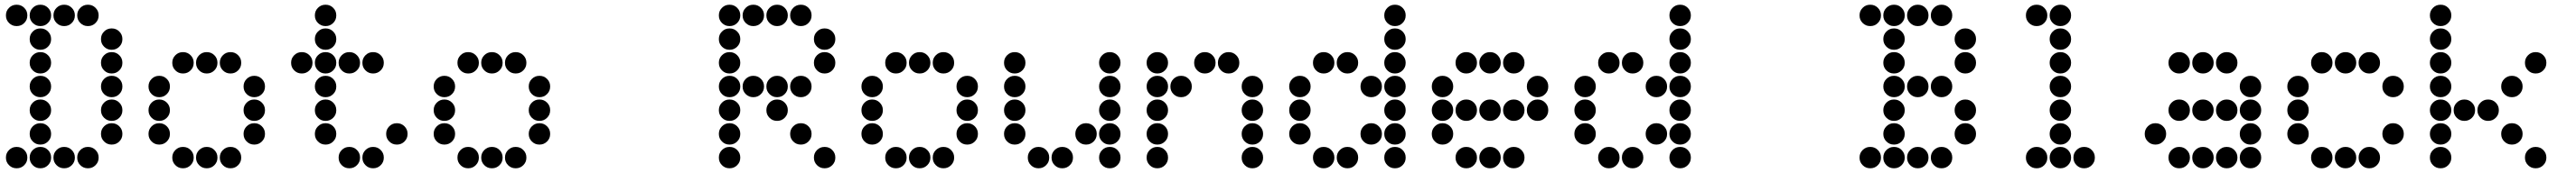

<svg xmlns="http://www.w3.org/2000/svg" viewBox="-20 -715 10840 730"><path d="M49 -695Q31 -695 18 -682Q5 -669 5 -651V-649Q5 -631 18 -618Q31 -605 49 -605H51Q69 -605 82 -618Q95 -631 95 -649V-651Q95 -669 82 -682Q69 -695 51 -695ZM149 -695Q131 -695 118 -682Q105 -669 105 -651V-649Q105 -631 118 -618Q131 -605 149 -605H151Q169 -605 182 -618Q195 -631 195 -649V-651Q195 -669 182 -682Q169 -695 151 -695ZM249 -695Q231 -695 218 -682Q205 -669 205 -651V-649Q205 -631 218 -618Q231 -605 249 -605H251Q269 -605 282 -618Q295 -631 295 -649V-651Q295 -669 282 -682Q269 -695 251 -695ZM349 -695Q331 -695 318 -682Q305 -669 305 -651V-649Q305 -631 318 -618Q331 -605 349 -605H351Q369 -605 382 -618Q395 -631 395 -649V-651Q395 -669 382 -682Q369 -695 351 -695ZM149 -595Q131 -595 118 -582Q105 -569 105 -551V-549Q105 -531 118 -518Q131 -505 149 -505H151Q169 -505 182 -518Q195 -531 195 -549V-551Q195 -569 182 -582Q169 -595 151 -595ZM449 -595Q431 -595 418 -582Q405 -569 405 -551V-549Q405 -531 418 -518Q431 -505 449 -505H451Q469 -505 482 -518Q495 -531 495 -549V-551Q495 -569 482 -582Q469 -595 451 -595ZM149 -495Q131 -495 118 -482Q105 -469 105 -451V-449Q105 -431 118 -418Q131 -405 149 -405H151Q169 -405 182 -418Q195 -431 195 -449V-451Q195 -469 182 -482Q169 -495 151 -495ZM449 -495Q431 -495 418 -482Q405 -469 405 -451V-449Q405 -431 418 -418Q431 -405 449 -405H451Q469 -405 482 -418Q495 -431 495 -449V-451Q495 -469 482 -482Q469 -495 451 -495ZM149 -395Q131 -395 118 -382Q105 -369 105 -351V-349Q105 -331 118 -318Q131 -305 149 -305H151Q169 -305 182 -318Q195 -331 195 -349V-351Q195 -369 182 -382Q169 -395 151 -395ZM449 -395Q431 -395 418 -382Q405 -369 405 -351V-349Q405 -331 418 -318Q431 -305 449 -305H451Q469 -305 482 -318Q495 -331 495 -349V-351Q495 -369 482 -382Q469 -395 451 -395ZM149 -295Q131 -295 118 -282Q105 -269 105 -251V-249Q105 -231 118 -218Q131 -205 149 -205H151Q169 -205 182 -218Q195 -231 195 -249V-251Q195 -269 182 -282Q169 -295 151 -295ZM449 -295Q431 -295 418 -282Q405 -269 405 -251V-249Q405 -231 418 -218Q431 -205 449 -205H451Q469 -205 482 -218Q495 -231 495 -249V-251Q495 -269 482 -282Q469 -295 451 -295ZM149 -195Q131 -195 118 -182Q105 -169 105 -151V-149Q105 -131 118 -118Q131 -105 149 -105H151Q169 -105 182 -118Q195 -131 195 -149V-151Q195 -169 182 -182Q169 -195 151 -195ZM449 -195Q431 -195 418 -182Q405 -169 405 -151V-149Q405 -131 418 -118Q431 -105 449 -105H451Q469 -105 482 -118Q495 -131 495 -149V-151Q495 -169 482 -182Q469 -195 451 -195ZM49 -95Q31 -95 18 -82Q5 -69 5 -51V-49Q5 -31 18 -18Q31 -5 49 -5H51Q69 -5 82 -18Q95 -31 95 -49V-51Q95 -69 82 -82Q69 -95 51 -95ZM149 -95Q131 -95 118 -82Q105 -69 105 -51V-49Q105 -31 118 -18Q131 -5 149 -5H151Q169 -5 182 -18Q195 -31 195 -49V-51Q195 -69 182 -82Q169 -95 151 -95ZM249 -95Q231 -95 218 -82Q205 -69 205 -51V-49Q205 -31 218 -18Q231 -5 249 -5H251Q269 -5 282 -18Q295 -31 295 -49V-51Q295 -69 282 -82Q269 -95 251 -95ZM349 -95Q331 -95 318 -82Q305 -69 305 -51V-49Q305 -31 318 -18Q331 -5 349 -5H351Q369 -5 382 -18Q395 -31 395 -49V-51Q395 -69 382 -82Q369 -95 351 -95Z M749 -495Q731 -495 718 -482Q705 -469 705 -451V-449Q705 -431 718 -418Q731 -405 749 -405H751Q769 -405 782 -418Q795 -431 795 -449V-451Q795 -469 782 -482Q769 -495 751 -495ZM849 -495Q831 -495 818 -482Q805 -469 805 -451V-449Q805 -431 818 -418Q831 -405 849 -405H851Q869 -405 882 -418Q895 -431 895 -449V-451Q895 -469 882 -482Q869 -495 851 -495ZM949 -495Q931 -495 918 -482Q905 -469 905 -451V-449Q905 -431 918 -418Q931 -405 949 -405H951Q969 -405 982 -418Q995 -431 995 -449V-451Q995 -469 982 -482Q969 -495 951 -495ZM649 -395Q631 -395 618 -382Q605 -369 605 -351V-349Q605 -331 618 -318Q631 -305 649 -305H651Q669 -305 682 -318Q695 -331 695 -349V-351Q695 -369 682 -382Q669 -395 651 -395ZM1049 -395Q1031 -395 1018 -382Q1005 -369 1005 -351V-349Q1005 -331 1018 -318Q1031 -305 1049 -305H1051Q1069 -305 1082 -318Q1095 -331 1095 -349V-351Q1095 -369 1082 -382Q1069 -395 1051 -395ZM649 -295Q631 -295 618 -282Q605 -269 605 -251V-249Q605 -231 618 -218Q631 -205 649 -205H651Q669 -205 682 -218Q695 -231 695 -249V-251Q695 -269 682 -282Q669 -295 651 -295ZM1049 -295Q1031 -295 1018 -282Q1005 -269 1005 -251V-249Q1005 -231 1018 -218Q1031 -205 1049 -205H1051Q1069 -205 1082 -218Q1095 -231 1095 -249V-251Q1095 -269 1082 -282Q1069 -295 1051 -295ZM649 -195Q631 -195 618 -182Q605 -169 605 -151V-149Q605 -131 618 -118Q631 -105 649 -105H651Q669 -105 682 -118Q695 -131 695 -149V-151Q695 -169 682 -182Q669 -195 651 -195ZM1049 -195Q1031 -195 1018 -182Q1005 -169 1005 -151V-149Q1005 -131 1018 -118Q1031 -105 1049 -105H1051Q1069 -105 1082 -118Q1095 -131 1095 -149V-151Q1095 -169 1082 -182Q1069 -195 1051 -195ZM749 -95Q731 -95 718 -82Q705 -69 705 -51V-49Q705 -31 718 -18Q731 -5 749 -5H751Q769 -5 782 -18Q795 -31 795 -49V-51Q795 -69 782 -82Q769 -95 751 -95ZM849 -95Q831 -95 818 -82Q805 -69 805 -51V-49Q805 -31 818 -18Q831 -5 849 -5H851Q869 -5 882 -18Q895 -31 895 -49V-51Q895 -69 882 -82Q869 -95 851 -95ZM949 -95Q931 -95 918 -82Q905 -69 905 -51V-49Q905 -31 918 -18Q931 -5 949 -5H951Q969 -5 982 -18Q995 -31 995 -49V-51Q995 -69 982 -82Q969 -95 951 -95Z M1349 -695Q1331 -695 1318 -682Q1305 -669 1305 -651V-649Q1305 -631 1318 -618Q1331 -605 1349 -605H1351Q1369 -605 1382 -618Q1395 -631 1395 -649V-651Q1395 -669 1382 -682Q1369 -695 1351 -695ZM1349 -595Q1331 -595 1318 -582Q1305 -569 1305 -551V-549Q1305 -531 1318 -518Q1331 -505 1349 -505H1351Q1369 -505 1382 -518Q1395 -531 1395 -549V-551Q1395 -569 1382 -582Q1369 -595 1351 -595ZM1249 -495Q1231 -495 1218 -482Q1205 -469 1205 -451V-449Q1205 -431 1218 -418Q1231 -405 1249 -405H1251Q1269 -405 1282 -418Q1295 -431 1295 -449V-451Q1295 -469 1282 -482Q1269 -495 1251 -495ZM1349 -495Q1331 -495 1318 -482Q1305 -469 1305 -451V-449Q1305 -431 1318 -418Q1331 -405 1349 -405H1351Q1369 -405 1382 -418Q1395 -431 1395 -449V-451Q1395 -469 1382 -482Q1369 -495 1351 -495ZM1449 -495Q1431 -495 1418 -482Q1405 -469 1405 -451V-449Q1405 -431 1418 -418Q1431 -405 1449 -405H1451Q1469 -405 1482 -418Q1495 -431 1495 -449V-451Q1495 -469 1482 -482Q1469 -495 1451 -495ZM1549 -495Q1531 -495 1518 -482Q1505 -469 1505 -451V-449Q1505 -431 1518 -418Q1531 -405 1549 -405H1551Q1569 -405 1582 -418Q1595 -431 1595 -449V-451Q1595 -469 1582 -482Q1569 -495 1551 -495ZM1349 -395Q1331 -395 1318 -382Q1305 -369 1305 -351V-349Q1305 -331 1318 -318Q1331 -305 1349 -305H1351Q1369 -305 1382 -318Q1395 -331 1395 -349V-351Q1395 -369 1382 -382Q1369 -395 1351 -395ZM1349 -295Q1331 -295 1318 -282Q1305 -269 1305 -251V-249Q1305 -231 1318 -218Q1331 -205 1349 -205H1351Q1369 -205 1382 -218Q1395 -231 1395 -249V-251Q1395 -269 1382 -282Q1369 -295 1351 -295ZM1349 -195Q1331 -195 1318 -182Q1305 -169 1305 -151V-149Q1305 -131 1318 -118Q1331 -105 1349 -105H1351Q1369 -105 1382 -118Q1395 -131 1395 -149V-151Q1395 -169 1382 -182Q1369 -195 1351 -195ZM1649 -195Q1631 -195 1618 -182Q1605 -169 1605 -151V-149Q1605 -131 1618 -118Q1631 -105 1649 -105H1651Q1669 -105 1682 -118Q1695 -131 1695 -149V-151Q1695 -169 1682 -182Q1669 -195 1651 -195ZM1449 -95Q1431 -95 1418 -82Q1405 -69 1405 -51V-49Q1405 -31 1418 -18Q1431 -5 1449 -5H1451Q1469 -5 1482 -18Q1495 -31 1495 -49V-51Q1495 -69 1482 -82Q1469 -95 1451 -95ZM1549 -95Q1531 -95 1518 -82Q1505 -69 1505 -51V-49Q1505 -31 1518 -18Q1531 -5 1549 -5H1551Q1569 -5 1582 -18Q1595 -31 1595 -49V-51Q1595 -69 1582 -82Q1569 -95 1551 -95Z M1949 -495Q1931 -495 1918 -482Q1905 -469 1905 -451V-449Q1905 -431 1918 -418Q1931 -405 1949 -405H1951Q1969 -405 1982 -418Q1995 -431 1995 -449V-451Q1995 -469 1982 -482Q1969 -495 1951 -495ZM2049 -495Q2031 -495 2018 -482Q2005 -469 2005 -451V-449Q2005 -431 2018 -418Q2031 -405 2049 -405H2051Q2069 -405 2082 -418Q2095 -431 2095 -449V-451Q2095 -469 2082 -482Q2069 -495 2051 -495ZM2149 -495Q2131 -495 2118 -482Q2105 -469 2105 -451V-449Q2105 -431 2118 -418Q2131 -405 2149 -405H2151Q2169 -405 2182 -418Q2195 -431 2195 -449V-451Q2195 -469 2182 -482Q2169 -495 2151 -495ZM1849 -395Q1831 -395 1818 -382Q1805 -369 1805 -351V-349Q1805 -331 1818 -318Q1831 -305 1849 -305H1851Q1869 -305 1882 -318Q1895 -331 1895 -349V-351Q1895 -369 1882 -382Q1869 -395 1851 -395ZM2249 -395Q2231 -395 2218 -382Q2205 -369 2205 -351V-349Q2205 -331 2218 -318Q2231 -305 2249 -305H2251Q2269 -305 2282 -318Q2295 -331 2295 -349V-351Q2295 -369 2282 -382Q2269 -395 2251 -395ZM1849 -295Q1831 -295 1818 -282Q1805 -269 1805 -251V-249Q1805 -231 1818 -218Q1831 -205 1849 -205H1851Q1869 -205 1882 -218Q1895 -231 1895 -249V-251Q1895 -269 1882 -282Q1869 -295 1851 -295ZM2249 -295Q2231 -295 2218 -282Q2205 -269 2205 -251V-249Q2205 -231 2218 -218Q2231 -205 2249 -205H2251Q2269 -205 2282 -218Q2295 -231 2295 -249V-251Q2295 -269 2282 -282Q2269 -295 2251 -295ZM1849 -195Q1831 -195 1818 -182Q1805 -169 1805 -151V-149Q1805 -131 1818 -118Q1831 -105 1849 -105H1851Q1869 -105 1882 -118Q1895 -131 1895 -149V-151Q1895 -169 1882 -182Q1869 -195 1851 -195ZM2249 -195Q2231 -195 2218 -182Q2205 -169 2205 -151V-149Q2205 -131 2218 -118Q2231 -105 2249 -105H2251Q2269 -105 2282 -118Q2295 -131 2295 -149V-151Q2295 -169 2282 -182Q2269 -195 2251 -195ZM1949 -95Q1931 -95 1918 -82Q1905 -69 1905 -51V-49Q1905 -31 1918 -18Q1931 -5 1949 -5H1951Q1969 -5 1982 -18Q1995 -31 1995 -49V-51Q1995 -69 1982 -82Q1969 -95 1951 -95ZM2049 -95Q2031 -95 2018 -82Q2005 -69 2005 -51V-49Q2005 -31 2018 -18Q2031 -5 2049 -5H2051Q2069 -5 2082 -18Q2095 -31 2095 -49V-51Q2095 -69 2082 -82Q2069 -95 2051 -95ZM2149 -95Q2131 -95 2118 -82Q2105 -69 2105 -51V-49Q2105 -31 2118 -18Q2131 -5 2149 -5H2151Q2169 -5 2182 -18Q2195 -31 2195 -49V-51Q2195 -69 2182 -82Q2169 -95 2151 -95Z M3049 -695Q3031 -695 3018 -682Q3005 -669 3005 -651V-649Q3005 -631 3018 -618Q3031 -605 3049 -605H3051Q3069 -605 3082 -618Q3095 -631 3095 -649V-651Q3095 -669 3082 -682Q3069 -695 3051 -695ZM3149 -695Q3131 -695 3118 -682Q3105 -669 3105 -651V-649Q3105 -631 3118 -618Q3131 -605 3149 -605H3151Q3169 -605 3182 -618Q3195 -631 3195 -649V-651Q3195 -669 3182 -682Q3169 -695 3151 -695ZM3249 -695Q3231 -695 3218 -682Q3205 -669 3205 -651V-649Q3205 -631 3218 -618Q3231 -605 3249 -605H3251Q3269 -605 3282 -618Q3295 -631 3295 -649V-651Q3295 -669 3282 -682Q3269 -695 3251 -695ZM3349 -695Q3331 -695 3318 -682Q3305 -669 3305 -651V-649Q3305 -631 3318 -618Q3331 -605 3349 -605H3351Q3369 -605 3382 -618Q3395 -631 3395 -649V-651Q3395 -669 3382 -682Q3369 -695 3351 -695ZM3049 -595Q3031 -595 3018 -582Q3005 -569 3005 -551V-549Q3005 -531 3018 -518Q3031 -505 3049 -505H3051Q3069 -505 3082 -518Q3095 -531 3095 -549V-551Q3095 -569 3082 -582Q3069 -595 3051 -595ZM3449 -595Q3431 -595 3418 -582Q3405 -569 3405 -551V-549Q3405 -531 3418 -518Q3431 -505 3449 -505H3451Q3469 -505 3482 -518Q3495 -531 3495 -549V-551Q3495 -569 3482 -582Q3469 -595 3451 -595ZM3049 -495Q3031 -495 3018 -482Q3005 -469 3005 -451V-449Q3005 -431 3018 -418Q3031 -405 3049 -405H3051Q3069 -405 3082 -418Q3095 -431 3095 -449V-451Q3095 -469 3082 -482Q3069 -495 3051 -495ZM3449 -495Q3431 -495 3418 -482Q3405 -469 3405 -451V-449Q3405 -431 3418 -418Q3431 -405 3449 -405H3451Q3469 -405 3482 -418Q3495 -431 3495 -449V-451Q3495 -469 3482 -482Q3469 -495 3451 -495ZM3049 -395Q3031 -395 3018 -382Q3005 -369 3005 -351V-349Q3005 -331 3018 -318Q3031 -305 3049 -305H3051Q3069 -305 3082 -318Q3095 -331 3095 -349V-351Q3095 -369 3082 -382Q3069 -395 3051 -395ZM3149 -395Q3131 -395 3118 -382Q3105 -369 3105 -351V-349Q3105 -331 3118 -318Q3131 -305 3149 -305H3151Q3169 -305 3182 -318Q3195 -331 3195 -349V-351Q3195 -369 3182 -382Q3169 -395 3151 -395ZM3249 -395Q3231 -395 3218 -382Q3205 -369 3205 -351V-349Q3205 -331 3218 -318Q3231 -305 3249 -305H3251Q3269 -305 3282 -318Q3295 -331 3295 -349V-351Q3295 -369 3282 -382Q3269 -395 3251 -395ZM3349 -395Q3331 -395 3318 -382Q3305 -369 3305 -351V-349Q3305 -331 3318 -318Q3331 -305 3349 -305H3351Q3369 -305 3382 -318Q3395 -331 3395 -349V-351Q3395 -369 3382 -382Q3369 -395 3351 -395ZM3049 -295Q3031 -295 3018 -282Q3005 -269 3005 -251V-249Q3005 -231 3018 -218Q3031 -205 3049 -205H3051Q3069 -205 3082 -218Q3095 -231 3095 -249V-251Q3095 -269 3082 -282Q3069 -295 3051 -295ZM3249 -295Q3231 -295 3218 -282Q3205 -269 3205 -251V-249Q3205 -231 3218 -218Q3231 -205 3249 -205H3251Q3269 -205 3282 -218Q3295 -231 3295 -249V-251Q3295 -269 3282 -282Q3269 -295 3251 -295ZM3049 -195Q3031 -195 3018 -182Q3005 -169 3005 -151V-149Q3005 -131 3018 -118Q3031 -105 3049 -105H3051Q3069 -105 3082 -118Q3095 -131 3095 -149V-151Q3095 -169 3082 -182Q3069 -195 3051 -195ZM3349 -195Q3331 -195 3318 -182Q3305 -169 3305 -151V-149Q3305 -131 3318 -118Q3331 -105 3349 -105H3351Q3369 -105 3382 -118Q3395 -131 3395 -149V-151Q3395 -169 3382 -182Q3369 -195 3351 -195ZM3049 -95Q3031 -95 3018 -82Q3005 -69 3005 -51V-49Q3005 -31 3018 -18Q3031 -5 3049 -5H3051Q3069 -5 3082 -18Q3095 -31 3095 -49V-51Q3095 -69 3082 -82Q3069 -95 3051 -95ZM3449 -95Q3431 -95 3418 -82Q3405 -69 3405 -51V-49Q3405 -31 3418 -18Q3431 -5 3449 -5H3451Q3469 -5 3482 -18Q3495 -31 3495 -49V-51Q3495 -69 3482 -82Q3469 -95 3451 -95Z M3749 -495Q3731 -495 3718 -482Q3705 -469 3705 -451V-449Q3705 -431 3718 -418Q3731 -405 3749 -405H3751Q3769 -405 3782 -418Q3795 -431 3795 -449V-451Q3795 -469 3782 -482Q3769 -495 3751 -495ZM3849 -495Q3831 -495 3818 -482Q3805 -469 3805 -451V-449Q3805 -431 3818 -418Q3831 -405 3849 -405H3851Q3869 -405 3882 -418Q3895 -431 3895 -449V-451Q3895 -469 3882 -482Q3869 -495 3851 -495ZM3949 -495Q3931 -495 3918 -482Q3905 -469 3905 -451V-449Q3905 -431 3918 -418Q3931 -405 3949 -405H3951Q3969 -405 3982 -418Q3995 -431 3995 -449V-451Q3995 -469 3982 -482Q3969 -495 3951 -495ZM3649 -395Q3631 -395 3618 -382Q3605 -369 3605 -351V-349Q3605 -331 3618 -318Q3631 -305 3649 -305H3651Q3669 -305 3682 -318Q3695 -331 3695 -349V-351Q3695 -369 3682 -382Q3669 -395 3651 -395ZM4049 -395Q4031 -395 4018 -382Q4005 -369 4005 -351V-349Q4005 -331 4018 -318Q4031 -305 4049 -305H4051Q4069 -305 4082 -318Q4095 -331 4095 -349V-351Q4095 -369 4082 -382Q4069 -395 4051 -395ZM3649 -295Q3631 -295 3618 -282Q3605 -269 3605 -251V-249Q3605 -231 3618 -218Q3631 -205 3649 -205H3651Q3669 -205 3682 -218Q3695 -231 3695 -249V-251Q3695 -269 3682 -282Q3669 -295 3651 -295ZM4049 -295Q4031 -295 4018 -282Q4005 -269 4005 -251V-249Q4005 -231 4018 -218Q4031 -205 4049 -205H4051Q4069 -205 4082 -218Q4095 -231 4095 -249V-251Q4095 -269 4082 -282Q4069 -295 4051 -295ZM3649 -195Q3631 -195 3618 -182Q3605 -169 3605 -151V-149Q3605 -131 3618 -118Q3631 -105 3649 -105H3651Q3669 -105 3682 -118Q3695 -131 3695 -149V-151Q3695 -169 3682 -182Q3669 -195 3651 -195ZM4049 -195Q4031 -195 4018 -182Q4005 -169 4005 -151V-149Q4005 -131 4018 -118Q4031 -105 4049 -105H4051Q4069 -105 4082 -118Q4095 -131 4095 -149V-151Q4095 -169 4082 -182Q4069 -195 4051 -195ZM3749 -95Q3731 -95 3718 -82Q3705 -69 3705 -51V-49Q3705 -31 3718 -18Q3731 -5 3749 -5H3751Q3769 -5 3782 -18Q3795 -31 3795 -49V-51Q3795 -69 3782 -82Q3769 -95 3751 -95ZM3849 -95Q3831 -95 3818 -82Q3805 -69 3805 -51V-49Q3805 -31 3818 -18Q3831 -5 3849 -5H3851Q3869 -5 3882 -18Q3895 -31 3895 -49V-51Q3895 -69 3882 -82Q3869 -95 3851 -95ZM3949 -95Q3931 -95 3918 -82Q3905 -69 3905 -51V-49Q3905 -31 3918 -18Q3931 -5 3949 -5H3951Q3969 -5 3982 -18Q3995 -31 3995 -49V-51Q3995 -69 3982 -82Q3969 -95 3951 -95Z M4249 -495Q4231 -495 4218 -482Q4205 -469 4205 -451V-449Q4205 -431 4218 -418Q4231 -405 4249 -405H4251Q4269 -405 4282 -418Q4295 -431 4295 -449V-451Q4295 -469 4282 -482Q4269 -495 4251 -495ZM4649 -495Q4631 -495 4618 -482Q4605 -469 4605 -451V-449Q4605 -431 4618 -418Q4631 -405 4649 -405H4651Q4669 -405 4682 -418Q4695 -431 4695 -449V-451Q4695 -469 4682 -482Q4669 -495 4651 -495ZM4249 -395Q4231 -395 4218 -382Q4205 -369 4205 -351V-349Q4205 -331 4218 -318Q4231 -305 4249 -305H4251Q4269 -305 4282 -318Q4295 -331 4295 -349V-351Q4295 -369 4282 -382Q4269 -395 4251 -395ZM4649 -395Q4631 -395 4618 -382Q4605 -369 4605 -351V-349Q4605 -331 4618 -318Q4631 -305 4649 -305H4651Q4669 -305 4682 -318Q4695 -331 4695 -349V-351Q4695 -369 4682 -382Q4669 -395 4651 -395ZM4249 -295Q4231 -295 4218 -282Q4205 -269 4205 -251V-249Q4205 -231 4218 -218Q4231 -205 4249 -205H4251Q4269 -205 4282 -218Q4295 -231 4295 -249V-251Q4295 -269 4282 -282Q4269 -295 4251 -295ZM4649 -295Q4631 -295 4618 -282Q4605 -269 4605 -251V-249Q4605 -231 4618 -218Q4631 -205 4649 -205H4651Q4669 -205 4682 -218Q4695 -231 4695 -249V-251Q4695 -269 4682 -282Q4669 -295 4651 -295ZM4249 -195Q4231 -195 4218 -182Q4205 -169 4205 -151V-149Q4205 -131 4218 -118Q4231 -105 4249 -105H4251Q4269 -105 4282 -118Q4295 -131 4295 -149V-151Q4295 -169 4282 -182Q4269 -195 4251 -195ZM4549 -195Q4531 -195 4518 -182Q4505 -169 4505 -151V-149Q4505 -131 4518 -118Q4531 -105 4549 -105H4551Q4569 -105 4582 -118Q4595 -131 4595 -149V-151Q4595 -169 4582 -182Q4569 -195 4551 -195ZM4649 -195Q4631 -195 4618 -182Q4605 -169 4605 -151V-149Q4605 -131 4618 -118Q4631 -105 4649 -105H4651Q4669 -105 4682 -118Q4695 -131 4695 -149V-151Q4695 -169 4682 -182Q4669 -195 4651 -195ZM4349 -95Q4331 -95 4318 -82Q4305 -69 4305 -51V-49Q4305 -31 4318 -18Q4331 -5 4349 -5H4351Q4369 -5 4382 -18Q4395 -31 4395 -49V-51Q4395 -69 4382 -82Q4369 -95 4351 -95ZM4449 -95Q4431 -95 4418 -82Q4405 -69 4405 -51V-49Q4405 -31 4418 -18Q4431 -5 4449 -5H4451Q4469 -5 4482 -18Q4495 -31 4495 -49V-51Q4495 -69 4482 -82Q4469 -95 4451 -95ZM4649 -95Q4631 -95 4618 -82Q4605 -69 4605 -51V-49Q4605 -31 4618 -18Q4631 -5 4649 -5H4651Q4669 -5 4682 -18Q4695 -31 4695 -49V-51Q4695 -69 4682 -82Q4669 -95 4651 -95Z M4849 -495Q4831 -495 4818 -482Q4805 -469 4805 -451V-449Q4805 -431 4818 -418Q4831 -405 4849 -405H4851Q4869 -405 4882 -418Q4895 -431 4895 -449V-451Q4895 -469 4882 -482Q4869 -495 4851 -495ZM5049 -495Q5031 -495 5018 -482Q5005 -469 5005 -451V-449Q5005 -431 5018 -418Q5031 -405 5049 -405H5051Q5069 -405 5082 -418Q5095 -431 5095 -449V-451Q5095 -469 5082 -482Q5069 -495 5051 -495ZM5149 -495Q5131 -495 5118 -482Q5105 -469 5105 -451V-449Q5105 -431 5118 -418Q5131 -405 5149 -405H5151Q5169 -405 5182 -418Q5195 -431 5195 -449V-451Q5195 -469 5182 -482Q5169 -495 5151 -495ZM4849 -395Q4831 -395 4818 -382Q4805 -369 4805 -351V-349Q4805 -331 4818 -318Q4831 -305 4849 -305H4851Q4869 -305 4882 -318Q4895 -331 4895 -349V-351Q4895 -369 4882 -382Q4869 -395 4851 -395ZM4949 -395Q4931 -395 4918 -382Q4905 -369 4905 -351V-349Q4905 -331 4918 -318Q4931 -305 4949 -305H4951Q4969 -305 4982 -318Q4995 -331 4995 -349V-351Q4995 -369 4982 -382Q4969 -395 4951 -395ZM5249 -395Q5231 -395 5218 -382Q5205 -369 5205 -351V-349Q5205 -331 5218 -318Q5231 -305 5249 -305H5251Q5269 -305 5282 -318Q5295 -331 5295 -349V-351Q5295 -369 5282 -382Q5269 -395 5251 -395ZM4849 -295Q4831 -295 4818 -282Q4805 -269 4805 -251V-249Q4805 -231 4818 -218Q4831 -205 4849 -205H4851Q4869 -205 4882 -218Q4895 -231 4895 -249V-251Q4895 -269 4882 -282Q4869 -295 4851 -295ZM5249 -295Q5231 -295 5218 -282Q5205 -269 5205 -251V-249Q5205 -231 5218 -218Q5231 -205 5249 -205H5251Q5269 -205 5282 -218Q5295 -231 5295 -249V-251Q5295 -269 5282 -282Q5269 -295 5251 -295ZM4849 -195Q4831 -195 4818 -182Q4805 -169 4805 -151V-149Q4805 -131 4818 -118Q4831 -105 4849 -105H4851Q4869 -105 4882 -118Q4895 -131 4895 -149V-151Q4895 -169 4882 -182Q4869 -195 4851 -195ZM5249 -195Q5231 -195 5218 -182Q5205 -169 5205 -151V-149Q5205 -131 5218 -118Q5231 -105 5249 -105H5251Q5269 -105 5282 -118Q5295 -131 5295 -149V-151Q5295 -169 5282 -182Q5269 -195 5251 -195ZM4849 -95Q4831 -95 4818 -82Q4805 -69 4805 -51V-49Q4805 -31 4818 -18Q4831 -5 4849 -5H4851Q4869 -5 4882 -18Q4895 -31 4895 -49V-51Q4895 -69 4882 -82Q4869 -95 4851 -95ZM5249 -95Q5231 -95 5218 -82Q5205 -69 5205 -51V-49Q5205 -31 5218 -18Q5231 -5 5249 -5H5251Q5269 -5 5282 -18Q5295 -31 5295 -49V-51Q5295 -69 5282 -82Q5269 -95 5251 -95Z M5849 -695Q5831 -695 5818 -682Q5805 -669 5805 -651V-649Q5805 -631 5818 -618Q5831 -605 5849 -605H5851Q5869 -605 5882 -618Q5895 -631 5895 -649V-651Q5895 -669 5882 -682Q5869 -695 5851 -695ZM5849 -595Q5831 -595 5818 -582Q5805 -569 5805 -551V-549Q5805 -531 5818 -518Q5831 -505 5849 -505H5851Q5869 -505 5882 -518Q5895 -531 5895 -549V-551Q5895 -569 5882 -582Q5869 -595 5851 -595ZM5549 -495Q5531 -495 5518 -482Q5505 -469 5505 -451V-449Q5505 -431 5518 -418Q5531 -405 5549 -405H5551Q5569 -405 5582 -418Q5595 -431 5595 -449V-451Q5595 -469 5582 -482Q5569 -495 5551 -495ZM5649 -495Q5631 -495 5618 -482Q5605 -469 5605 -451V-449Q5605 -431 5618 -418Q5631 -405 5649 -405H5651Q5669 -405 5682 -418Q5695 -431 5695 -449V-451Q5695 -469 5682 -482Q5669 -495 5651 -495ZM5849 -495Q5831 -495 5818 -482Q5805 -469 5805 -451V-449Q5805 -431 5818 -418Q5831 -405 5849 -405H5851Q5869 -405 5882 -418Q5895 -431 5895 -449V-451Q5895 -469 5882 -482Q5869 -495 5851 -495ZM5449 -395Q5431 -395 5418 -382Q5405 -369 5405 -351V-349Q5405 -331 5418 -318Q5431 -305 5449 -305H5451Q5469 -305 5482 -318Q5495 -331 5495 -349V-351Q5495 -369 5482 -382Q5469 -395 5451 -395ZM5749 -395Q5731 -395 5718 -382Q5705 -369 5705 -351V-349Q5705 -331 5718 -318Q5731 -305 5749 -305H5751Q5769 -305 5782 -318Q5795 -331 5795 -349V-351Q5795 -369 5782 -382Q5769 -395 5751 -395ZM5849 -395Q5831 -395 5818 -382Q5805 -369 5805 -351V-349Q5805 -331 5818 -318Q5831 -305 5849 -305H5851Q5869 -305 5882 -318Q5895 -331 5895 -349V-351Q5895 -369 5882 -382Q5869 -395 5851 -395ZM5449 -295Q5431 -295 5418 -282Q5405 -269 5405 -251V-249Q5405 -231 5418 -218Q5431 -205 5449 -205H5451Q5469 -205 5482 -218Q5495 -231 5495 -249V-251Q5495 -269 5482 -282Q5469 -295 5451 -295ZM5849 -295Q5831 -295 5818 -282Q5805 -269 5805 -251V-249Q5805 -231 5818 -218Q5831 -205 5849 -205H5851Q5869 -205 5882 -218Q5895 -231 5895 -249V-251Q5895 -269 5882 -282Q5869 -295 5851 -295ZM5449 -195Q5431 -195 5418 -182Q5405 -169 5405 -151V-149Q5405 -131 5418 -118Q5431 -105 5449 -105H5451Q5469 -105 5482 -118Q5495 -131 5495 -149V-151Q5495 -169 5482 -182Q5469 -195 5451 -195ZM5749 -195Q5731 -195 5718 -182Q5705 -169 5705 -151V-149Q5705 -131 5718 -118Q5731 -105 5749 -105H5751Q5769 -105 5782 -118Q5795 -131 5795 -149V-151Q5795 -169 5782 -182Q5769 -195 5751 -195ZM5849 -195Q5831 -195 5818 -182Q5805 -169 5805 -151V-149Q5805 -131 5818 -118Q5831 -105 5849 -105H5851Q5869 -105 5882 -118Q5895 -131 5895 -149V-151Q5895 -169 5882 -182Q5869 -195 5851 -195ZM5549 -95Q5531 -95 5518 -82Q5505 -69 5505 -51V-49Q5505 -31 5518 -18Q5531 -5 5549 -5H5551Q5569 -5 5582 -18Q5595 -31 5595 -49V-51Q5595 -69 5582 -82Q5569 -95 5551 -95ZM5649 -95Q5631 -95 5618 -82Q5605 -69 5605 -51V-49Q5605 -31 5618 -18Q5631 -5 5649 -5H5651Q5669 -5 5682 -18Q5695 -31 5695 -49V-51Q5695 -69 5682 -82Q5669 -95 5651 -95ZM5849 -95Q5831 -95 5818 -82Q5805 -69 5805 -51V-49Q5805 -31 5818 -18Q5831 -5 5849 -5H5851Q5869 -5 5882 -18Q5895 -31 5895 -49V-51Q5895 -69 5882 -82Q5869 -95 5851 -95Z M6149 -495Q6131 -495 6118 -482Q6105 -469 6105 -451V-449Q6105 -431 6118 -418Q6131 -405 6149 -405H6151Q6169 -405 6182 -418Q6195 -431 6195 -449V-451Q6195 -469 6182 -482Q6169 -495 6151 -495ZM6249 -495Q6231 -495 6218 -482Q6205 -469 6205 -451V-449Q6205 -431 6218 -418Q6231 -405 6249 -405H6251Q6269 -405 6282 -418Q6295 -431 6295 -449V-451Q6295 -469 6282 -482Q6269 -495 6251 -495ZM6349 -495Q6331 -495 6318 -482Q6305 -469 6305 -451V-449Q6305 -431 6318 -418Q6331 -405 6349 -405H6351Q6369 -405 6382 -418Q6395 -431 6395 -449V-451Q6395 -469 6382 -482Q6369 -495 6351 -495ZM6049 -395Q6031 -395 6018 -382Q6005 -369 6005 -351V-349Q6005 -331 6018 -318Q6031 -305 6049 -305H6051Q6069 -305 6082 -318Q6095 -331 6095 -349V-351Q6095 -369 6082 -382Q6069 -395 6051 -395ZM6449 -395Q6431 -395 6418 -382Q6405 -369 6405 -351V-349Q6405 -331 6418 -318Q6431 -305 6449 -305H6451Q6469 -305 6482 -318Q6495 -331 6495 -349V-351Q6495 -369 6482 -382Q6469 -395 6451 -395ZM6049 -295Q6031 -295 6018 -282Q6005 -269 6005 -251V-249Q6005 -231 6018 -218Q6031 -205 6049 -205H6051Q6069 -205 6082 -218Q6095 -231 6095 -249V-251Q6095 -269 6082 -282Q6069 -295 6051 -295ZM6149 -295Q6131 -295 6118 -282Q6105 -269 6105 -251V-249Q6105 -231 6118 -218Q6131 -205 6149 -205H6151Q6169 -205 6182 -218Q6195 -231 6195 -249V-251Q6195 -269 6182 -282Q6169 -295 6151 -295ZM6249 -295Q6231 -295 6218 -282Q6205 -269 6205 -251V-249Q6205 -231 6218 -218Q6231 -205 6249 -205H6251Q6269 -205 6282 -218Q6295 -231 6295 -249V-251Q6295 -269 6282 -282Q6269 -295 6251 -295ZM6349 -295Q6331 -295 6318 -282Q6305 -269 6305 -251V-249Q6305 -231 6318 -218Q6331 -205 6349 -205H6351Q6369 -205 6382 -218Q6395 -231 6395 -249V-251Q6395 -269 6382 -282Q6369 -295 6351 -295ZM6449 -295Q6431 -295 6418 -282Q6405 -269 6405 -251V-249Q6405 -231 6418 -218Q6431 -205 6449 -205H6451Q6469 -205 6482 -218Q6495 -231 6495 -249V-251Q6495 -269 6482 -282Q6469 -295 6451 -295ZM6049 -195Q6031 -195 6018 -182Q6005 -169 6005 -151V-149Q6005 -131 6018 -118Q6031 -105 6049 -105H6051Q6069 -105 6082 -118Q6095 -131 6095 -149V-151Q6095 -169 6082 -182Q6069 -195 6051 -195ZM6149 -95Q6131 -95 6118 -82Q6105 -69 6105 -51V-49Q6105 -31 6118 -18Q6131 -5 6149 -5H6151Q6169 -5 6182 -18Q6195 -31 6195 -49V-51Q6195 -69 6182 -82Q6169 -95 6151 -95ZM6249 -95Q6231 -95 6218 -82Q6205 -69 6205 -51V-49Q6205 -31 6218 -18Q6231 -5 6249 -5H6251Q6269 -5 6282 -18Q6295 -31 6295 -49V-51Q6295 -69 6282 -82Q6269 -95 6251 -95ZM6349 -95Q6331 -95 6318 -82Q6305 -69 6305 -51V-49Q6305 -31 6318 -18Q6331 -5 6349 -5H6351Q6369 -5 6382 -18Q6395 -31 6395 -49V-51Q6395 -69 6382 -82Q6369 -95 6351 -95Z M7049 -695Q7031 -695 7018 -682Q7005 -669 7005 -651V-649Q7005 -631 7018 -618Q7031 -605 7049 -605H7051Q7069 -605 7082 -618Q7095 -631 7095 -649V-651Q7095 -669 7082 -682Q7069 -695 7051 -695ZM7049 -595Q7031 -595 7018 -582Q7005 -569 7005 -551V-549Q7005 -531 7018 -518Q7031 -505 7049 -505H7051Q7069 -505 7082 -518Q7095 -531 7095 -549V-551Q7095 -569 7082 -582Q7069 -595 7051 -595ZM6749 -495Q6731 -495 6718 -482Q6705 -469 6705 -451V-449Q6705 -431 6718 -418Q6731 -405 6749 -405H6751Q6769 -405 6782 -418Q6795 -431 6795 -449V-451Q6795 -469 6782 -482Q6769 -495 6751 -495ZM6849 -495Q6831 -495 6818 -482Q6805 -469 6805 -451V-449Q6805 -431 6818 -418Q6831 -405 6849 -405H6851Q6869 -405 6882 -418Q6895 -431 6895 -449V-451Q6895 -469 6882 -482Q6869 -495 6851 -495ZM7049 -495Q7031 -495 7018 -482Q7005 -469 7005 -451V-449Q7005 -431 7018 -418Q7031 -405 7049 -405H7051Q7069 -405 7082 -418Q7095 -431 7095 -449V-451Q7095 -469 7082 -482Q7069 -495 7051 -495ZM6649 -395Q6631 -395 6618 -382Q6605 -369 6605 -351V-349Q6605 -331 6618 -318Q6631 -305 6649 -305H6651Q6669 -305 6682 -318Q6695 -331 6695 -349V-351Q6695 -369 6682 -382Q6669 -395 6651 -395ZM6949 -395Q6931 -395 6918 -382Q6905 -369 6905 -351V-349Q6905 -331 6918 -318Q6931 -305 6949 -305H6951Q6969 -305 6982 -318Q6995 -331 6995 -349V-351Q6995 -369 6982 -382Q6969 -395 6951 -395ZM7049 -395Q7031 -395 7018 -382Q7005 -369 7005 -351V-349Q7005 -331 7018 -318Q7031 -305 7049 -305H7051Q7069 -305 7082 -318Q7095 -331 7095 -349V-351Q7095 -369 7082 -382Q7069 -395 7051 -395ZM6649 -295Q6631 -295 6618 -282Q6605 -269 6605 -251V-249Q6605 -231 6618 -218Q6631 -205 6649 -205H6651Q6669 -205 6682 -218Q6695 -231 6695 -249V-251Q6695 -269 6682 -282Q6669 -295 6651 -295ZM7049 -295Q7031 -295 7018 -282Q7005 -269 7005 -251V-249Q7005 -231 7018 -218Q7031 -205 7049 -205H7051Q7069 -205 7082 -218Q7095 -231 7095 -249V-251Q7095 -269 7082 -282Q7069 -295 7051 -295ZM6649 -195Q6631 -195 6618 -182Q6605 -169 6605 -151V-149Q6605 -131 6618 -118Q6631 -105 6649 -105H6651Q6669 -105 6682 -118Q6695 -131 6695 -149V-151Q6695 -169 6682 -182Q6669 -195 6651 -195ZM6949 -195Q6931 -195 6918 -182Q6905 -169 6905 -151V-149Q6905 -131 6918 -118Q6931 -105 6949 -105H6951Q6969 -105 6982 -118Q6995 -131 6995 -149V-151Q6995 -169 6982 -182Q6969 -195 6951 -195ZM7049 -195Q7031 -195 7018 -182Q7005 -169 7005 -151V-149Q7005 -131 7018 -118Q7031 -105 7049 -105H7051Q7069 -105 7082 -118Q7095 -131 7095 -149V-151Q7095 -169 7082 -182Q7069 -195 7051 -195ZM6749 -95Q6731 -95 6718 -82Q6705 -69 6705 -51V-49Q6705 -31 6718 -18Q6731 -5 6749 -5H6751Q6769 -5 6782 -18Q6795 -31 6795 -49V-51Q6795 -69 6782 -82Q6769 -95 6751 -95ZM6849 -95Q6831 -95 6818 -82Q6805 -69 6805 -51V-49Q6805 -31 6818 -18Q6831 -5 6849 -5H6851Q6869 -5 6882 -18Q6895 -31 6895 -49V-51Q6895 -69 6882 -82Q6869 -95 6851 -95ZM7049 -95Q7031 -95 7018 -82Q7005 -69 7005 -51V-49Q7005 -31 7018 -18Q7031 -5 7049 -5H7051Q7069 -5 7082 -18Q7095 -31 7095 -49V-51Q7095 -69 7082 -82Q7069 -95 7051 -95Z M7849 -695Q7831 -695 7818 -682Q7805 -669 7805 -651V-649Q7805 -631 7818 -618Q7831 -605 7849 -605H7851Q7869 -605 7882 -618Q7895 -631 7895 -649V-651Q7895 -669 7882 -682Q7869 -695 7851 -695ZM7949 -695Q7931 -695 7918 -682Q7905 -669 7905 -651V-649Q7905 -631 7918 -618Q7931 -605 7949 -605H7951Q7969 -605 7982 -618Q7995 -631 7995 -649V-651Q7995 -669 7982 -682Q7969 -695 7951 -695ZM8049 -695Q8031 -695 8018 -682Q8005 -669 8005 -651V-649Q8005 -631 8018 -618Q8031 -605 8049 -605H8051Q8069 -605 8082 -618Q8095 -631 8095 -649V-651Q8095 -669 8082 -682Q8069 -695 8051 -695ZM8149 -695Q8131 -695 8118 -682Q8105 -669 8105 -651V-649Q8105 -631 8118 -618Q8131 -605 8149 -605H8151Q8169 -605 8182 -618Q8195 -631 8195 -649V-651Q8195 -669 8182 -682Q8169 -695 8151 -695ZM7949 -595Q7931 -595 7918 -582Q7905 -569 7905 -551V-549Q7905 -531 7918 -518Q7931 -505 7949 -505H7951Q7969 -505 7982 -518Q7995 -531 7995 -549V-551Q7995 -569 7982 -582Q7969 -595 7951 -595ZM8249 -595Q8231 -595 8218 -582Q8205 -569 8205 -551V-549Q8205 -531 8218 -518Q8231 -505 8249 -505H8251Q8269 -505 8282 -518Q8295 -531 8295 -549V-551Q8295 -569 8282 -582Q8269 -595 8251 -595ZM7949 -495Q7931 -495 7918 -482Q7905 -469 7905 -451V-449Q7905 -431 7918 -418Q7931 -405 7949 -405H7951Q7969 -405 7982 -418Q7995 -431 7995 -449V-451Q7995 -469 7982 -482Q7969 -495 7951 -495ZM8249 -495Q8231 -495 8218 -482Q8205 -469 8205 -451V-449Q8205 -431 8218 -418Q8231 -405 8249 -405H8251Q8269 -405 8282 -418Q8295 -431 8295 -449V-451Q8295 -469 8282 -482Q8269 -495 8251 -495ZM7949 -395Q7931 -395 7918 -382Q7905 -369 7905 -351V-349Q7905 -331 7918 -318Q7931 -305 7949 -305H7951Q7969 -305 7982 -318Q7995 -331 7995 -349V-351Q7995 -369 7982 -382Q7969 -395 7951 -395ZM8049 -395Q8031 -395 8018 -382Q8005 -369 8005 -351V-349Q8005 -331 8018 -318Q8031 -305 8049 -305H8051Q8069 -305 8082 -318Q8095 -331 8095 -349V-351Q8095 -369 8082 -382Q8069 -395 8051 -395ZM8149 -395Q8131 -395 8118 -382Q8105 -369 8105 -351V-349Q8105 -331 8118 -318Q8131 -305 8149 -305H8151Q8169 -305 8182 -318Q8195 -331 8195 -349V-351Q8195 -369 8182 -382Q8169 -395 8151 -395ZM7949 -295Q7931 -295 7918 -282Q7905 -269 7905 -251V-249Q7905 -231 7918 -218Q7931 -205 7949 -205H7951Q7969 -205 7982 -218Q7995 -231 7995 -249V-251Q7995 -269 7982 -282Q7969 -295 7951 -295ZM8249 -295Q8231 -295 8218 -282Q8205 -269 8205 -251V-249Q8205 -231 8218 -218Q8231 -205 8249 -205H8251Q8269 -205 8282 -218Q8295 -231 8295 -249V-251Q8295 -269 8282 -282Q8269 -295 8251 -295ZM7949 -195Q7931 -195 7918 -182Q7905 -169 7905 -151V-149Q7905 -131 7918 -118Q7931 -105 7949 -105H7951Q7969 -105 7982 -118Q7995 -131 7995 -149V-151Q7995 -169 7982 -182Q7969 -195 7951 -195ZM8249 -195Q8231 -195 8218 -182Q8205 -169 8205 -151V-149Q8205 -131 8218 -118Q8231 -105 8249 -105H8251Q8269 -105 8282 -118Q8295 -131 8295 -149V-151Q8295 -169 8282 -182Q8269 -195 8251 -195ZM7849 -95Q7831 -95 7818 -82Q7805 -69 7805 -51V-49Q7805 -31 7818 -18Q7831 -5 7849 -5H7851Q7869 -5 7882 -18Q7895 -31 7895 -49V-51Q7895 -69 7882 -82Q7869 -95 7851 -95ZM7949 -95Q7931 -95 7918 -82Q7905 -69 7905 -51V-49Q7905 -31 7918 -18Q7931 -5 7949 -5H7951Q7969 -5 7982 -18Q7995 -31 7995 -49V-51Q7995 -69 7982 -82Q7969 -95 7951 -95ZM8049 -95Q8031 -95 8018 -82Q8005 -69 8005 -51V-49Q8005 -31 8018 -18Q8031 -5 8049 -5H8051Q8069 -5 8082 -18Q8095 -31 8095 -49V-51Q8095 -69 8082 -82Q8069 -95 8051 -95ZM8149 -95Q8131 -95 8118 -82Q8105 -69 8105 -51V-49Q8105 -31 8118 -18Q8131 -5 8149 -5H8151Q8169 -5 8182 -18Q8195 -31 8195 -49V-51Q8195 -69 8182 -82Q8169 -95 8151 -95Z M8549 -695Q8531 -695 8518 -682Q8505 -669 8505 -651V-649Q8505 -631 8518 -618Q8531 -605 8549 -605H8551Q8569 -605 8582 -618Q8595 -631 8595 -649V-651Q8595 -669 8582 -682Q8569 -695 8551 -695ZM8649 -695Q8631 -695 8618 -682Q8605 -669 8605 -651V-649Q8605 -631 8618 -618Q8631 -605 8649 -605H8651Q8669 -605 8682 -618Q8695 -631 8695 -649V-651Q8695 -669 8682 -682Q8669 -695 8651 -695ZM8649 -595Q8631 -595 8618 -582Q8605 -569 8605 -551V-549Q8605 -531 8618 -518Q8631 -505 8649 -505H8651Q8669 -505 8682 -518Q8695 -531 8695 -549V-551Q8695 -569 8682 -582Q8669 -595 8651 -595ZM8649 -495Q8631 -495 8618 -482Q8605 -469 8605 -451V-449Q8605 -431 8618 -418Q8631 -405 8649 -405H8651Q8669 -405 8682 -418Q8695 -431 8695 -449V-451Q8695 -469 8682 -482Q8669 -495 8651 -495ZM8649 -395Q8631 -395 8618 -382Q8605 -369 8605 -351V-349Q8605 -331 8618 -318Q8631 -305 8649 -305H8651Q8669 -305 8682 -318Q8695 -331 8695 -349V-351Q8695 -369 8682 -382Q8669 -395 8651 -395ZM8649 -295Q8631 -295 8618 -282Q8605 -269 8605 -251V-249Q8605 -231 8618 -218Q8631 -205 8649 -205H8651Q8669 -205 8682 -218Q8695 -231 8695 -249V-251Q8695 -269 8682 -282Q8669 -295 8651 -295ZM8649 -195Q8631 -195 8618 -182Q8605 -169 8605 -151V-149Q8605 -131 8618 -118Q8631 -105 8649 -105H8651Q8669 -105 8682 -118Q8695 -131 8695 -149V-151Q8695 -169 8682 -182Q8669 -195 8651 -195ZM8549 -95Q8531 -95 8518 -82Q8505 -69 8505 -51V-49Q8505 -31 8518 -18Q8531 -5 8549 -5H8551Q8569 -5 8582 -18Q8595 -31 8595 -49V-51Q8595 -69 8582 -82Q8569 -95 8551 -95ZM8649 -95Q8631 -95 8618 -82Q8605 -69 8605 -51V-49Q8605 -31 8618 -18Q8631 -5 8649 -5H8651Q8669 -5 8682 -18Q8695 -31 8695 -49V-51Q8695 -69 8682 -82Q8669 -95 8651 -95ZM8749 -95Q8731 -95 8718 -82Q8705 -69 8705 -51V-49Q8705 -31 8718 -18Q8731 -5 8749 -5H8751Q8769 -5 8782 -18Q8795 -31 8795 -49V-51Q8795 -69 8782 -82Q8769 -95 8751 -95Z M9149 -495Q9131 -495 9118 -482Q9105 -469 9105 -451V-449Q9105 -431 9118 -418Q9131 -405 9149 -405H9151Q9169 -405 9182 -418Q9195 -431 9195 -449V-451Q9195 -469 9182 -482Q9169 -495 9151 -495ZM9249 -495Q9231 -495 9218 -482Q9205 -469 9205 -451V-449Q9205 -431 9218 -418Q9231 -405 9249 -405H9251Q9269 -405 9282 -418Q9295 -431 9295 -449V-451Q9295 -469 9282 -482Q9269 -495 9251 -495ZM9349 -495Q9331 -495 9318 -482Q9305 -469 9305 -451V-449Q9305 -431 9318 -418Q9331 -405 9349 -405H9351Q9369 -405 9382 -418Q9395 -431 9395 -449V-451Q9395 -469 9382 -482Q9369 -495 9351 -495ZM9449 -395Q9431 -395 9418 -382Q9405 -369 9405 -351V-349Q9405 -331 9418 -318Q9431 -305 9449 -305H9451Q9469 -305 9482 -318Q9495 -331 9495 -349V-351Q9495 -369 9482 -382Q9469 -395 9451 -395ZM9149 -295Q9131 -295 9118 -282Q9105 -269 9105 -251V-249Q9105 -231 9118 -218Q9131 -205 9149 -205H9151Q9169 -205 9182 -218Q9195 -231 9195 -249V-251Q9195 -269 9182 -282Q9169 -295 9151 -295ZM9249 -295Q9231 -295 9218 -282Q9205 -269 9205 -251V-249Q9205 -231 9218 -218Q9231 -205 9249 -205H9251Q9269 -205 9282 -218Q9295 -231 9295 -249V-251Q9295 -269 9282 -282Q9269 -295 9251 -295ZM9349 -295Q9331 -295 9318 -282Q9305 -269 9305 -251V-249Q9305 -231 9318 -218Q9331 -205 9349 -205H9351Q9369 -205 9382 -218Q9395 -231 9395 -249V-251Q9395 -269 9382 -282Q9369 -295 9351 -295ZM9449 -295Q9431 -295 9418 -282Q9405 -269 9405 -251V-249Q9405 -231 9418 -218Q9431 -205 9449 -205H9451Q9469 -205 9482 -218Q9495 -231 9495 -249V-251Q9495 -269 9482 -282Q9469 -295 9451 -295ZM9049 -195Q9031 -195 9018 -182Q9005 -169 9005 -151V-149Q9005 -131 9018 -118Q9031 -105 9049 -105H9051Q9069 -105 9082 -118Q9095 -131 9095 -149V-151Q9095 -169 9082 -182Q9069 -195 9051 -195ZM9449 -195Q9431 -195 9418 -182Q9405 -169 9405 -151V-149Q9405 -131 9418 -118Q9431 -105 9449 -105H9451Q9469 -105 9482 -118Q9495 -131 9495 -149V-151Q9495 -169 9482 -182Q9469 -195 9451 -195ZM9149 -95Q9131 -95 9118 -82Q9105 -69 9105 -51V-49Q9105 -31 9118 -18Q9131 -5 9149 -5H9151Q9169 -5 9182 -18Q9195 -31 9195 -49V-51Q9195 -69 9182 -82Q9169 -95 9151 -95ZM9249 -95Q9231 -95 9218 -82Q9205 -69 9205 -51V-49Q9205 -31 9218 -18Q9231 -5 9249 -5H9251Q9269 -5 9282 -18Q9295 -31 9295 -49V-51Q9295 -69 9282 -82Q9269 -95 9251 -95ZM9349 -95Q9331 -95 9318 -82Q9305 -69 9305 -51V-49Q9305 -31 9318 -18Q9331 -5 9349 -5H9351Q9369 -5 9382 -18Q9395 -31 9395 -49V-51Q9395 -69 9382 -82Q9369 -95 9351 -95ZM9449 -95Q9431 -95 9418 -82Q9405 -69 9405 -51V-49Q9405 -31 9418 -18Q9431 -5 9449 -5H9451Q9469 -5 9482 -18Q9495 -31 9495 -49V-51Q9495 -69 9482 -82Q9469 -95 9451 -95Z M9749 -495Q9731 -495 9718 -482Q9705 -469 9705 -451V-449Q9705 -431 9718 -418Q9731 -405 9749 -405H9751Q9769 -405 9782 -418Q9795 -431 9795 -449V-451Q9795 -469 9782 -482Q9769 -495 9751 -495ZM9849 -495Q9831 -495 9818 -482Q9805 -469 9805 -451V-449Q9805 -431 9818 -418Q9831 -405 9849 -405H9851Q9869 -405 9882 -418Q9895 -431 9895 -449V-451Q9895 -469 9882 -482Q9869 -495 9851 -495ZM9949 -495Q9931 -495 9918 -482Q9905 -469 9905 -451V-449Q9905 -431 9918 -418Q9931 -405 9949 -405H9951Q9969 -405 9982 -418Q9995 -431 9995 -449V-451Q9995 -469 9982 -482Q9969 -495 9951 -495ZM9649 -395Q9631 -395 9618 -382Q9605 -369 9605 -351V-349Q9605 -331 9618 -318Q9631 -305 9649 -305H9651Q9669 -305 9682 -318Q9695 -331 9695 -349V-351Q9695 -369 9682 -382Q9669 -395 9651 -395ZM10049 -395Q10031 -395 10018 -382Q10005 -369 10005 -351V-349Q10005 -331 10018 -318Q10031 -305 10049 -305H10051Q10069 -305 10082 -318Q10095 -331 10095 -349V-351Q10095 -369 10082 -382Q10069 -395 10051 -395ZM9649 -295Q9631 -295 9618 -282Q9605 -269 9605 -251V-249Q9605 -231 9618 -218Q9631 -205 9649 -205H9651Q9669 -205 9682 -218Q9695 -231 9695 -249V-251Q9695 -269 9682 -282Q9669 -295 9651 -295ZM9649 -195Q9631 -195 9618 -182Q9605 -169 9605 -151V-149Q9605 -131 9618 -118Q9631 -105 9649 -105H9651Q9669 -105 9682 -118Q9695 -131 9695 -149V-151Q9695 -169 9682 -182Q9669 -195 9651 -195ZM10049 -195Q10031 -195 10018 -182Q10005 -169 10005 -151V-149Q10005 -131 10018 -118Q10031 -105 10049 -105H10051Q10069 -105 10082 -118Q10095 -131 10095 -149V-151Q10095 -169 10082 -182Q10069 -195 10051 -195ZM9749 -95Q9731 -95 9718 -82Q9705 -69 9705 -51V-49Q9705 -31 9718 -18Q9731 -5 9749 -5H9751Q9769 -5 9782 -18Q9795 -31 9795 -49V-51Q9795 -69 9782 -82Q9769 -95 9751 -95ZM9849 -95Q9831 -95 9818 -82Q9805 -69 9805 -51V-49Q9805 -31 9818 -18Q9831 -5 9849 -5H9851Q9869 -5 9882 -18Q9895 -31 9895 -49V-51Q9895 -69 9882 -82Q9869 -95 9851 -95ZM9949 -95Q9931 -95 9918 -82Q9905 -69 9905 -51V-49Q9905 -31 9918 -18Q9931 -5 9949 -5H9951Q9969 -5 9982 -18Q9995 -31 9995 -49V-51Q9995 -69 9982 -82Q9969 -95 9951 -95Z M10249 -695Q10231 -695 10218 -682Q10205 -669 10205 -651V-649Q10205 -631 10218 -618Q10231 -605 10249 -605H10251Q10269 -605 10282 -618Q10295 -631 10295 -649V-651Q10295 -669 10282 -682Q10269 -695 10251 -695ZM10249 -595Q10231 -595 10218 -582Q10205 -569 10205 -551V-549Q10205 -531 10218 -518Q10231 -505 10249 -505H10251Q10269 -505 10282 -518Q10295 -531 10295 -549V-551Q10295 -569 10282 -582Q10269 -595 10251 -595ZM10249 -495Q10231 -495 10218 -482Q10205 -469 10205 -451V-449Q10205 -431 10218 -418Q10231 -405 10249 -405H10251Q10269 -405 10282 -418Q10295 -431 10295 -449V-451Q10295 -469 10282 -482Q10269 -495 10251 -495ZM10649 -495Q10631 -495 10618 -482Q10605 -469 10605 -451V-449Q10605 -431 10618 -418Q10631 -405 10649 -405H10651Q10669 -405 10682 -418Q10695 -431 10695 -449V-451Q10695 -469 10682 -482Q10669 -495 10651 -495ZM10249 -395Q10231 -395 10218 -382Q10205 -369 10205 -351V-349Q10205 -331 10218 -318Q10231 -305 10249 -305H10251Q10269 -305 10282 -318Q10295 -331 10295 -349V-351Q10295 -369 10282 -382Q10269 -395 10251 -395ZM10549 -395Q10531 -395 10518 -382Q10505 -369 10505 -351V-349Q10505 -331 10518 -318Q10531 -305 10549 -305H10551Q10569 -305 10582 -318Q10595 -331 10595 -349V-351Q10595 -369 10582 -382Q10569 -395 10551 -395ZM10249 -295Q10231 -295 10218 -282Q10205 -269 10205 -251V-249Q10205 -231 10218 -218Q10231 -205 10249 -205H10251Q10269 -205 10282 -218Q10295 -231 10295 -249V-251Q10295 -269 10282 -282Q10269 -295 10251 -295ZM10349 -295Q10331 -295 10318 -282Q10305 -269 10305 -251V-249Q10305 -231 10318 -218Q10331 -205 10349 -205H10351Q10369 -205 10382 -218Q10395 -231 10395 -249V-251Q10395 -269 10382 -282Q10369 -295 10351 -295ZM10449 -295Q10431 -295 10418 -282Q10405 -269 10405 -251V-249Q10405 -231 10418 -218Q10431 -205 10449 -205H10451Q10469 -205 10482 -218Q10495 -231 10495 -249V-251Q10495 -269 10482 -282Q10469 -295 10451 -295ZM10249 -195Q10231 -195 10218 -182Q10205 -169 10205 -151V-149Q10205 -131 10218 -118Q10231 -105 10249 -105H10251Q10269 -105 10282 -118Q10295 -131 10295 -149V-151Q10295 -169 10282 -182Q10269 -195 10251 -195ZM10549 -195Q10531 -195 10518 -182Q10505 -169 10505 -151V-149Q10505 -131 10518 -118Q10531 -105 10549 -105H10551Q10569 -105 10582 -118Q10595 -131 10595 -149V-151Q10595 -169 10582 -182Q10569 -195 10551 -195ZM10249 -95Q10231 -95 10218 -82Q10205 -69 10205 -51V-49Q10205 -31 10218 -18Q10231 -5 10249 -5H10251Q10269 -5 10282 -18Q10295 -31 10295 -49V-51Q10295 -69 10282 -82Q10269 -95 10251 -95ZM10649 -95Q10631 -95 10618 -82Q10605 -69 10605 -51V-49Q10605 -31 10618 -18Q10631 -5 10649 -5H10651Q10669 -5 10682 -18Q10695 -31 10695 -49V-51Q10695 -69 10682 -82Q10669 -95 10651 -95Z"/></svg>

Font: Doto Rounded Black
Style: Regular
Weight: 900
Monospace: yes
Version: Version 1.000